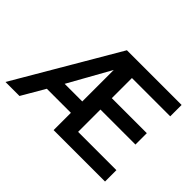

<svg xmlns="http://www.w3.org/2000/svg" viewBox="-133 -970 1241 1241"><g transform="rotate(45 487.5 -350.0)"><path d="M420 -700H920V-596H570V-412H890V-308H570V-104H920V0H450V-158H230L138 0H10ZM450 -262V-550L289 -262Z"/></g></svg>

Font: .
Style: 
Weight: 500
Designer: A.Korolkova, Vitaly Kuzmin
Foundry: ParaType Ltd
Version: Version 1.000; Glyphs 3.2, build 3192.0